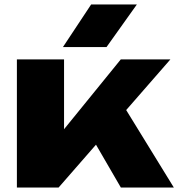

<svg xmlns="http://www.w3.org/2000/svg" viewBox="-20 -837 796 857"><path d="M55.4 -571.8H265.9V-163.3L204.8 -185.1L519.1 -571.8H740.5L241.6 0H55.4ZM357.7 -278.7 516.9 -388.6 755.9 0H519.4ZM591 -817.2 455.5 -627H261L386.9 -817.2Z"/></svg>

Font: Unbounded Variable
Style: Regular
Weight: 400
Designer: Luke Prowse, Jean-Baptiste Morizot, Fátima Lázaro, Florian Runge
Foundry: NaN
Version: Version 1.600;FEAKit 1.0